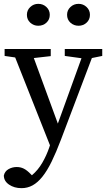

<svg xmlns="http://www.w3.org/2000/svg" viewBox="-20 -730 552 999"><path d="M92 249Q54 249 27 230.5Q0 212 0 183Q5 161 24.5 150Q44 139 67 139Q87 139 104 147.5Q121 156 141 177L146 182Q178 155 200 117Q222 79 236 38L240 26L59 -431L4 -439V-475H244V-438L156 -428L281 -87L404 -427L317 -439V-475H512V-439L458 -428L297 -3Q272 63 248.5 111Q225 159 200.5 189.5Q176 220 149.5 234.5Q123 249 92 249ZM389 -596Q364 -596 346.5 -612Q329 -628 329 -653Q329 -677 346.5 -693.5Q364 -710 389 -710Q413 -710 430.5 -693.5Q448 -677 448 -653Q448 -628 430.5 -612Q413 -596 389 -596ZM179 -596Q155 -596 137.5 -612Q120 -628 120 -653Q120 -677 137.5 -693.5Q155 -710 179 -710Q204 -710 221.5 -693.5Q239 -677 239 -653Q239 -628 221.5 -612Q204 -596 179 -596Z"/></svg>

Font: Source Serif Pro
Style: Regular
Weight: 400
Designer: Frank Grießhammer
Foundry: Adobe Systems Incorporated
Version: Version 2.000;PS 1.000;hotconv 16.6.51;makeotf.lib2.5.65220